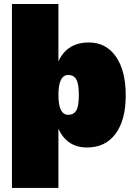

<svg xmlns="http://www.w3.org/2000/svg" viewBox="-20 -720 667 950"><path d="M39.1 210V-700.2H269V-416Q311.5 -509.8 419.9 -509.8Q504.4 -509.8 553.2 -440.4Q602.1 -371.1 602.1 -247.1Q602.1 -126 551.8 -58.1Q501.5 9.8 410.2 9.8Q359.4 9.8 324 -14.6Q288.6 -39.1 269 -83V210ZM317.9 -151.9Q344.2 -151.9 357.2 -172.9Q370.1 -193.8 370.1 -250Q370.1 -306.2 357.2 -327.6Q344.2 -349.1 317.9 -349.1Q269 -349.1 269 -250Q269 -151.9 317.9 -151.9Z"/></svg>

Font: Work Sans Black
Style: Regular
Weight: 900
Designer: Wei Huang
Foundry: Wei Huang
Version: Version 2.012